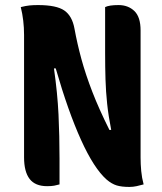

<svg xmlns="http://www.w3.org/2000/svg" viewBox="-20 -728 640 758"><path d="M215 0Q205 3 194 5Q183 7 166 7Q119 7 97 -21.5Q75 -50 75 -107V-590Q75 -648 62 -700Q82 -705 96.5 -706.5Q111 -708 130 -708Q203 -708 234 -686.5Q265 -665 274 -615Q285 -555 301.5 -494.5Q318 -434 344.5 -365.5Q371 -297 412 -215H419Q408 -271 403 -318.5Q398 -366 396.5 -414Q395 -462 395 -520V-700Q411 -708 448 -708Q486 -708 510.5 -684.5Q535 -661 535 -608V-106Q535 -80 537.5 -53Q540 -26 547 0Q533 4 519 7Q505 10 491 10Q460 10 440.5 4Q421 -2 401 -19Q351 -63 300 -175.5Q249 -288 200 -458H193Q207 -360 211 -276Q215 -192 215 -101Z"/></svg>

Font: Recursive Mn Csl St XBd
Style: Regular
Weight: 800
Monospace: yes
Version: Version 1.079;hotconv 1.0.112;makeotfexe 2.5.65598; ttfautoh